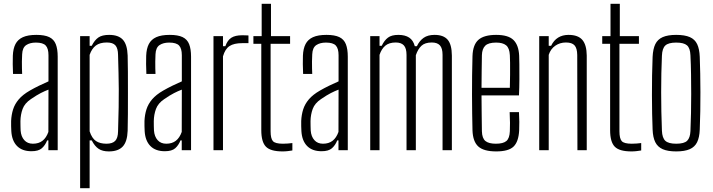

<svg xmlns="http://www.w3.org/2000/svg" viewBox="-20 -790 3753 1010"><path d="M145.5 5.5Q96.5 5.5 69.5 -22Q42.5 -49.5 39.5 -100Q39 -115 38.5 -126.8Q38 -138.5 38.5 -153.5Q40 -187 49 -215Q58 -243 78.8 -267.5Q99.5 -292 137 -313.5Q158.5 -326 185.5 -339.2Q212.5 -352.5 235 -362V-499.5Q235 -535 220.5 -550.5Q206 -566 168.5 -566Q137.5 -566 117.8 -552.8Q98 -539.5 96.5 -504.5Q95.5 -485.5 95.2 -466.2Q95 -447 95.5 -430.2Q96 -413.5 96.5 -401H48.5Q47 -429 47 -452.5Q47 -476 47.5 -497Q49 -534.5 61.5 -558.5Q74 -582.5 100.5 -594.5Q127 -606.5 171.5 -606.5Q214.5 -606.5 239 -594.8Q263.5 -583 273.5 -557.5Q283.5 -532 283.5 -492V0H234.5V-51.5H228Q218 -26 200.2 -10.2Q182.5 5.5 145.5 5.5ZM153 -34Q183.5 -34 203.5 -49.5Q223.5 -65 234.5 -96L235 -318.5Q215 -311 194 -300.2Q173 -289.5 143 -269Q110 -247 99 -217Q88 -187 87.5 -152.5Q87.5 -138.5 87.8 -125.8Q88 -113 88.5 -103Q91 -71.5 107.8 -52.8Q124.5 -34 153 -34Z M401.5 200V-600H451.5V-549H462.5Q477.5 -579 497.5 -592.8Q517.5 -606.5 554 -606.5Q603 -606.5 626.2 -581.2Q649.5 -556 651.5 -498Q652.5 -465 652.8 -412.5Q653 -360 653 -301.5Q653 -243 652.8 -189.8Q652.5 -136.5 651.5 -102Q649.5 -44.5 625.5 -19Q601.5 6.5 552.5 6.5Q519.5 6.5 499 -7Q478.5 -20.5 462.5 -51.5H451.5V200ZM540 -34Q571.5 -34 586 -49Q600.5 -64 601 -99Q603.5 -173 604.2 -225.8Q605 -278.5 604.8 -321Q604.5 -363.5 603.5 -406Q602.5 -448.5 601 -501.5Q600.5 -536 587.2 -551.2Q574 -566.5 542 -566.5Q505.5 -566.5 484.2 -550.5Q463 -534.5 451.5 -501.5V-99Q463.5 -62.5 484.8 -48.2Q506 -34 540 -34Z M847 5.5Q798 5.5 771 -22Q744 -49.5 741 -100Q740.5 -115 740 -126.8Q739.5 -138.5 740 -153.5Q741.5 -187 750.5 -215Q759.5 -243 780.2 -267.5Q801 -292 838.5 -313.5Q860 -326 887 -339.2Q914 -352.5 936.5 -362V-499.5Q936.5 -535 922 -550.5Q907.5 -566 870 -566Q839 -566 819.2 -552.8Q799.5 -539.5 798 -504.5Q797 -485.5 796.8 -466.2Q796.5 -447 797 -430.2Q797.5 -413.5 798 -401H750Q748.5 -429 748.5 -452.5Q748.5 -476 749 -497Q750.5 -534.5 763 -558.5Q775.5 -582.5 802 -594.5Q828.5 -606.5 873 -606.5Q916 -606.5 940.5 -594.8Q965 -583 975 -557.5Q985 -532 985 -492V0H936V-51.5H929.5Q919.5 -26 901.8 -10.2Q884 5.5 847 5.5ZM854.5 -34Q885 -34 905 -49.5Q925 -65 936 -96L936.5 -318.5Q916.5 -311 895.5 -300.2Q874.5 -289.5 844.5 -269Q811.5 -247 800.5 -217Q789.5 -187 789 -152.5Q789 -138.5 789.2 -125.8Q789.5 -113 790 -103Q792.5 -71.5 809.2 -52.8Q826 -34 854.5 -34Z M1103 0V-600H1153V-547H1165.5Q1176.5 -578.5 1197 -591.5Q1217.5 -604.5 1254 -604.5Q1261 -604.5 1270.2 -604.2Q1279.5 -604 1287 -603.5V-563H1254Q1211 -563 1187.5 -547.8Q1164 -532.5 1153 -493.5V0Z M1466.5 6.5Q1403 6.5 1378.8 -18.5Q1354.5 -43.5 1354.5 -105V-559.5H1313V-600H1356.5V-770H1405.5V-600H1506V-559.5H1403.5V-99.5Q1403.5 -61.5 1415.5 -47.8Q1427.5 -34 1468.5 -34Q1484 -34 1494 -35Q1504 -36 1518 -37.5V1.5Q1506 3.5 1493.2 5Q1480.5 6.5 1466.5 6.5Z M1671.5 5.5Q1622.5 5.5 1595.5 -22Q1568.5 -49.5 1565.5 -100Q1565 -115 1564.5 -126.8Q1564 -138.5 1564.5 -153.5Q1566 -187 1575 -215Q1584 -243 1604.8 -267.5Q1625.5 -292 1663 -313.5Q1684.5 -326 1711.5 -339.2Q1738.5 -352.5 1761 -362V-499.5Q1761 -535 1746.5 -550.5Q1732 -566 1694.5 -566Q1663.5 -566 1643.8 -552.8Q1624 -539.5 1622.5 -504.5Q1621.5 -485.5 1621.2 -466.2Q1621 -447 1621.5 -430.2Q1622 -413.5 1622.5 -401H1574.5Q1573 -429 1573 -452.5Q1573 -476 1573.5 -497Q1575 -534.5 1587.5 -558.5Q1600 -582.5 1626.5 -594.5Q1653 -606.5 1697.5 -606.5Q1740.5 -606.5 1765 -594.8Q1789.5 -583 1799.5 -557.5Q1809.5 -532 1809.5 -492V0H1760.5V-51.5H1754Q1744 -26 1726.2 -10.2Q1708.5 5.5 1671.5 5.5ZM1679 -34Q1709.5 -34 1729.5 -49.5Q1749.5 -65 1760.5 -96L1761 -318.5Q1741 -311 1720 -300.2Q1699 -289.5 1669 -269Q1636 -247 1625 -217Q1614 -187 1613.5 -152.5Q1613.5 -138.5 1613.8 -125.8Q1614 -113 1614.5 -103Q1617 -71.5 1633.8 -52.8Q1650.5 -34 1679 -34Z M1927.5 0V-600H1976.5V-549H1988Q2001.5 -577.5 2020.8 -592Q2040 -606.5 2075.5 -606.5Q2111 -606.5 2132.5 -592.2Q2154 -578 2162 -547H2173Q2186.5 -575.5 2208.5 -591Q2230.5 -606.5 2266 -606.5Q2313 -606.5 2334.8 -581.2Q2356.5 -556 2357 -498V0H2308V-501Q2308 -536 2294.2 -551.2Q2280.5 -566.5 2251.5 -566.5Q2215.5 -566.5 2197 -549.2Q2178.5 -532 2167.5 -499.5V0H2118.5V-501Q2118.5 -536 2104.5 -551.2Q2090.5 -566.5 2062 -566.5Q2027 -566.5 2007 -549.8Q1987 -533 1976.5 -501.5V0Z M2590.5 6.5Q2524.5 6.5 2496 -19.5Q2467.5 -45.5 2465.5 -104Q2464.5 -145 2463.8 -193.2Q2463 -241.5 2463 -292.5Q2463 -343.5 2463.5 -395.2Q2464 -447 2465.5 -495Q2467.5 -555 2497 -580.8Q2526.5 -606.5 2590 -606.5Q2654 -606.5 2681.2 -579.5Q2708.5 -552.5 2711 -497Q2711.5 -485.5 2712 -451.5Q2712.5 -417.5 2712.2 -373.2Q2712 -329 2710 -288H2513Q2513 -241.5 2513.8 -194Q2514.5 -146.5 2515 -99.5Q2516 -62.5 2533.5 -48.2Q2551 -34 2588.5 -34Q2627 -34 2643.8 -48.2Q2660.5 -62.5 2662 -99.5Q2663 -114.5 2662.8 -143.5Q2662.5 -172.5 2661 -200H2710Q2711.5 -178.5 2711.8 -149.2Q2712 -120 2711 -104Q2708 -45 2681.8 -19.2Q2655.5 6.5 2590.5 6.5ZM2513 -328H2662Q2663 -361.5 2663.2 -396.8Q2663.5 -432 2663.2 -460Q2663 -488 2662 -500Q2660 -537.5 2642.2 -551.8Q2624.5 -566 2590 -566Q2549 -566 2532.5 -549.5Q2516 -533 2515 -500Q2514.5 -459 2513.8 -416Q2513 -373 2513 -328Z M2816.5 0V-600H2866.5V-549H2879Q2893 -578 2916 -592.2Q2939 -606.5 2970.5 -606.5Q3021 -606.5 3043.5 -580Q3066 -553.5 3066.5 -498V0H3017.5L3016.5 -501Q3016 -536 3002.5 -551.2Q2989 -566.5 2957 -566.5Q2925.5 -566.5 2901 -549.5Q2876.5 -532.5 2866.5 -501.5V0Z M3301.5 6.5Q3238 6.5 3213.8 -18.5Q3189.5 -43.5 3189.5 -105V-559.5H3148V-600H3191.5V-770H3240.5V-600H3341V-559.5H3238.5V-99.5Q3238.5 -61.5 3250.5 -47.8Q3262.5 -34 3303.5 -34Q3319 -34 3329 -35Q3339 -36 3353 -37.5V1.5Q3341 3.5 3328.2 5Q3315.5 6.5 3301.5 6.5Z M3537 6.5Q3493 6.5 3466.2 -5.2Q3439.5 -17 3427 -42.2Q3414.5 -67.5 3413 -108.5Q3411.5 -144 3410.5 -190.8Q3409.5 -237.5 3409.5 -289.5Q3409.5 -341.5 3410.2 -393.2Q3411 -445 3413 -491Q3415 -532.5 3427.2 -557.8Q3439.5 -583 3466.2 -594.8Q3493 -606.5 3537 -606.5Q3582 -606.5 3608.8 -594.8Q3635.5 -583 3647.5 -557.5Q3659.5 -532 3661 -491Q3662.5 -450.5 3663.5 -403Q3664.5 -355.5 3664.5 -305.2Q3664.5 -255 3663.8 -205Q3663 -155 3661 -108.5Q3659.5 -67.5 3647.2 -42.2Q3635 -17 3608.2 -5.2Q3581.5 6.5 3537 6.5ZM3537 -34Q3579.5 -34 3595 -49.8Q3610.5 -65.5 3612 -100.5Q3614 -146.5 3615 -195.5Q3616 -244.5 3616 -295.5Q3616 -346.5 3615.2 -397.8Q3614.5 -449 3612 -499.5Q3610.5 -537 3593.8 -551.5Q3577 -566 3537 -566Q3496.5 -566 3480 -550.8Q3463.5 -535.5 3462 -497Q3460 -453 3459 -404.5Q3458 -356 3458 -305.2Q3458 -254.5 3459 -203.2Q3460 -152 3462 -102.5Q3463.5 -64.5 3480 -49.2Q3496.5 -34 3537 -34Z"/></svg>

Font: Big Shoulders Text ExtraLight
Style: Regular
Weight: 250
Version: Version 2.002